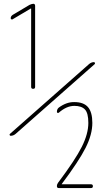

<svg xmlns="http://www.w3.org/2000/svg" viewBox="-20 -750 540 990"><path d="M273.4 210Q273.4 200.2 279.3 192.4Q368.2 74.2 401.9 6.8Q435.5 -60.5 435.5 -116.2Q435.5 -167 418 -185.5Q400.4 -204.1 363.3 -204.1Q323.2 -204.1 283.2 -168.9Q280.3 -167 276.9 -168Q273.4 -168.9 273.4 -172.9Q273.4 -187.5 283.2 -195.3Q323.2 -224.6 363.3 -223.6Q411.1 -223.6 433.6 -197.8Q456.1 -171.9 456.1 -116.2Q456.1 -56.6 421.4 12.2Q386.7 81.1 298.8 198.2Q297.9 198.2 297.9 199.2L298.8 200.2H449.2Q459 200.2 459 210Q459 219.7 449.2 219.7H283.2Q273.4 219.7 273.4 210ZM44.9 -650.4Q42 -648.4 38.6 -650.4Q35.2 -652.3 35.2 -656.2Q35.2 -666 44.9 -672.9L131.8 -724.6Q141.6 -729.5 151.4 -730.5Q161.1 -730.5 161.1 -719.7V-301.8Q161.1 -292 150.9 -292Q140.6 -292 140.6 -301.8V-705.1L139.6 -706.1H138.7ZM35.2 -49.8Q31.2 -49.8 29.8 -53.7Q28.3 -57.6 31.2 -59.6L439.5 -419.9Q451.2 -429.7 464.8 -429.7Q467.8 -429.7 469.2 -425.8Q470.7 -421.9 468.8 -419.9L60.5 -59.6Q48.8 -49.8 35.2 -49.8Z"/></svg>

Font: Rounded-X Mgen+ 1m thin
Style: Regular
Weight: 100
Designer: [Source Han Sans]
Ryoko NISHIZUKA  (kana & ideographs); Paul D. Hunt (Latin, Greek & Cyrillic); Wenlong ZHANG  (bopomofo
Version: Version 1.059.20150602